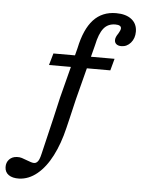

<svg xmlns="http://www.w3.org/2000/svg" viewBox="-186 -676 675 914"><g transform="rotate(5 152.0 -218.5)"><path d="M332.1 -630.6Q379.3 -630.6 406.1 -609.3Q432.9 -587.9 432.9 -550.6Q432.9 -518.9 414.6 -497.6Q396.3 -476.3 369.6 -476.3Q354.7 -476.3 346 -483.3Q337.4 -490.2 337.4 -502.6Q337.4 -510.1 340.7 -517.8Q343.9 -525.6 350.4 -534.7Q354.4 -541.2 357.6 -548.4Q360.8 -555.6 360.8 -560.5Q360.8 -568.5 353.6 -572.6Q346.4 -576.6 332.9 -576.6Q297.1 -576.6 276.7 -551Q256.3 -525.4 245 -470.5L176.9 -206.7H100.7L163.2 -449.3Q182.1 -540.1 223.6 -585.4Q265.2 -630.6 332.1 -630.6ZM50.9 -413.4H343.1L327.8 -356.9H34.7ZM154.1 -109.7 143.4 -65.5Q125.5 10.3 95.6 68.6Q65.7 126.9 25.6 159.8Q-14.5 192.7 -60.5 194.2Q-91.8 195 -110 182.3Q-128.1 169.6 -128.9 145.8Q-129.7 123.2 -115.6 108.3Q-101.5 93.5 -78.8 92.7Q-66.5 91.8 -55.5 95.3Q-44.5 98.8 -28.4 105Q-19.2 108.8 -10.4 111.4Q-1.5 114 4.4 114Q12 114 18.2 108.8Q24.3 103.6 28.5 93.6Q32.7 83.7 36.5 67.1L77.9 -107.3L100.7 -206.7H176.9Z"/></g></svg>

Font: Playfair Micro SmCond SmLight
Style: Italic
Weight: 360
Width: 4
Italic angle: -15.6°
Designer: Claus Eggers Sørensen
Foundry: Claus Eggers Sørensen
Version: Version 2.203;Glyphs 3.3 (3326)